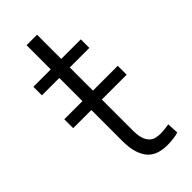

<svg xmlns="http://www.w3.org/2000/svg" viewBox="-219 -707 759 759"><g transform="rotate(-45 160.5 -327.5)"><path d="M167 -663.6V-528.3H276.4V-480.5H167V-351.1H305.7V-301.3H167V-128.4Q167 -100.6 172.6 -83.7Q178.2 -66.9 187.7 -57.4Q197.3 -47.9 209.7 -44.7Q222.2 -41.5 235.8 -41.5Q249 -41.5 261.2 -43.2Q273.4 -44.9 283.2 -46.4L285.6 1.5Q274.9 5.4 257.6 7.6Q240.2 9.8 223.1 9.8Q198.2 9.8 177 3.2Q155.8 -3.4 140.6 -19.5Q125.5 -35.6 116.9 -62.3Q108.4 -88.9 108.4 -128.4V-301.3H6.8V-351.1H108.4V-480.5H11.2V-528.3H108.4V-663.6Z"/></g></svg>

Font: Melbourne
Style: Light
Weight: 300
Designer: Google
Version: Version 2.000980; 2014